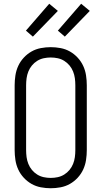

<svg xmlns="http://www.w3.org/2000/svg" viewBox="-20 -994 540 1022"><path d="M250 8Q224 8 197.5 3Q171 -2 148 -15Q125 -28 106.5 -48Q88 -68 77 -92Q66 -116 62 -142.5Q58 -169 58 -195V-540Q58 -566 62 -592.5Q66 -619 77 -643Q88 -667 106.5 -687Q125 -707 148 -720Q171 -733 197.5 -738Q224 -743 250 -743Q276 -743 302.5 -738Q329 -733 352 -720Q375 -707 393.5 -687Q412 -667 423 -643Q434 -619 438 -592.5Q442 -566 442 -540V-195Q442 -169 438 -142.5Q434 -116 423 -92Q412 -68 393.5 -48Q375 -28 352 -15Q329 -2 302.5 3Q276 8 250 8ZM250 -47Q269 -47 287.5 -51Q306 -55 322 -65Q338 -75 350 -89.5Q362 -104 369 -121.5Q376 -139 378.5 -157.5Q381 -176 381 -195V-540Q381 -559 378.5 -577.5Q376 -596 369 -613.5Q362 -631 350 -645.5Q338 -660 322 -670Q306 -680 287.5 -684Q269 -688 250 -688Q231 -688 212.5 -684Q194 -680 178 -670Q162 -660 150 -645.5Q138 -631 131 -613.5Q124 -596 121.5 -577.5Q119 -559 119 -540V-195Q119 -176 121.5 -157.5Q124 -139 131 -121.5Q138 -104 150 -89.5Q162 -75 178 -65Q194 -55 212.5 -51Q231 -47 250 -47ZM325 -799 288 -831 412 -974 458 -936ZM155 -799 118 -831 242 -974 288 -936Z"/></svg>

Font: Iosevka Light
Style: Regular
Weight: 300
Monospace: yes
Designer: Belleve Invis
Foundry: Belleve Invis
Version: Version 32.5.0; ttfautohint (v1.8.4)